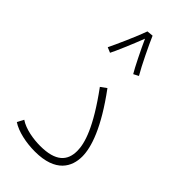

<svg xmlns="http://www.w3.org/2000/svg" viewBox="-240 -828 896 896"><g transform="rotate(45 208.0 -380.5)"><path d="M165 -763C150 -719 100 -607 86 -580L112 -569C122 -587 160 -676 181 -731C202 -684 244 -599 259 -575L284 -588C259 -630 214 -724 196 -766ZM33 -33C70 -8 132 5 190 5C327 5 363 -68 363 -135C363 -196 331 -294 220 -444L191 -423C304 -269 328 -187 328 -137C328 -72 291 -31 189 -31C144 -31 87 -40 50 -65Z"/></g></svg>

Font: Noto Sans Arabic ExtLt
Style: Regular
Weight: 200
Designer: Monotype Design Team, Nadine Chahine, Nizar Qandah and Khaled Hosny
Foundry: Monotype Imaging Inc.
Version: Version 2.012